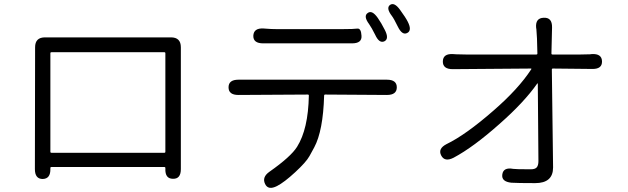

<svg xmlns="http://www.w3.org/2000/svg" viewBox="-20 -862 3040 930"><path d="M187 5Q149 5 149 -43L150 -633Q150 -681 198 -681H808Q856 -681 856 -633V-43Q856 5 818 4Q779 4 781 -45V-48Q781 -53 776 -53H229Q224 -53 224 -48V-44Q225 4 187 5ZM224 -127Q224 -122 229 -122H776Q781 -122 781 -127V-604Q781 -609 776 -609H229Q224 -609 224 -604Z M1322 39Q1279 61 1264 29Q1248 -4 1285 -30Q1389 -103 1419 -151Q1473 -237 1476 -399Q1476 -404 1471 -404L1135 -402Q1087 -402 1087 -439Q1087 -476 1135 -476H1854Q1902 -476 1902 -439Q1902 -402 1854 -402L1555 -404Q1550 -404 1550 -399Q1545 -228 1502 -148Q1491 -127 1479 -106Q1463 -77 1410 -28Q1357 21 1322 39ZM1842 -662Q1817 -650 1797 -694Q1780 -728 1768 -745Q1739 -784 1761 -799Q1782 -815 1810 -775Q1827 -751 1844 -717Q1866 -674 1842 -662ZM1255 -652Q1206 -652 1207 -689Q1209 -727 1257 -724L1271 -723Q1294 -721 1317 -721H1643Q1692 -721 1710.5 -723.5Q1729 -726 1731 -689Q1734 -652 1685 -652ZM1952 -702Q1928 -690 1907 -733Q1888 -772 1878 -785Q1849 -823 1869 -838Q1890 -853 1918 -814Q1945 -777 1955 -757Q1977 -714 1952 -702Z M2457 23Q2408 18 2413 -17Q2418 -53 2466 -44Q2477 -42 2551 -42Q2572 -42 2580 -51.5Q2588 -61 2588 -82L2585 -456Q2585 -461 2582 -457Q2519 -367 2401 -263Q2273 -149 2177 -98Q2134 -76 2117 -109Q2100 -142 2143 -164Q2236 -209 2370 -326Q2491 -431 2553 -526Q2556 -530 2551 -530L2173 -527Q2124 -527 2125 -565Q2126 -603 2175 -600L2190 -599Q2213 -598 2236 -598H2578Q2583 -598 2583 -603L2581 -676Q2580 -699 2578 -722L2577 -726Q2572 -775 2614 -776Q2655 -778 2654 -729L2651 -603Q2651 -598 2656 -598H2792Q2815 -598 2838 -599L2846 -600Q2895 -603 2896 -565Q2897 -527 2848 -528L2658 -530Q2653 -530 2653 -525L2659 -51Q2659 25 2572.5 25Q2486 25 2457 23Z"/></svg>

Font: Resource Han Rounded JP Normal
Style: Regular
Weight: 350
Designer: Cyano Hao (round all glyphs); Ryoko NISHIZUKA 西塚涼子 (kana, bopomofo & ideographs); Paul D. Hunt (Latin, Greek & Cyrillic)
Foundry: Cyano Hao
Version: 0.990